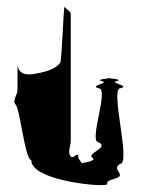

<svg xmlns="http://www.w3.org/2000/svg" viewBox="-20 -721 416 559"><path d="M26 -416C38 -404 53 -255 71 -255C71 -200 237 -182 268 -182C316 -182 269 -188 312 -200C355 -212 300 -227 330 -244C362 -244 300 -464 330 -464C362 -472 296 -479 320 -485C338 -489 310 -492 298 -493C287 -492 259 -489 276 -485C302 -479 237 -472 267 -464C299 -464 237 -307 267 -307C299 -290 231 -275 249 -262C261 -254 235 -249 218 -246C217 -250 205 -258 208 -271C198 -271 191 -256 184 -268C177 -280 186 -295 186 -312V-680C186 -688 172 -695 168 -701C165 -707 160 -538 155 -538C145 -524 122 -513 86 -507C60 -501 31 -503 31 -536V-460C31 -443 14 -428 26 -416ZM298 -493C303 -494 305 -494 298 -494C291 -494 293 -494 298 -493Z"/></svg>

Font: bitstorm
Style: sucn
Weight: 400
Version: Version 0.2